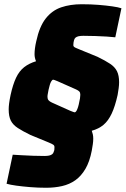

<svg xmlns="http://www.w3.org/2000/svg" viewBox="-20 -716 595 906"><path d="M198 170Q159 170 122.5 167Q86 164 57 160Q28 156 11 151L40 14Q57 15 82.5 16.5Q108 18 136 19Q164 20 189 20Q203 20 212 18Q221 16 226.5 11.5Q232 7 234 -1Q236 -5 236.5 -10.5Q237 -16 237 -22Q237 -29 231.5 -33Q226 -37 209 -44L124 -79Q87 -97 64 -112Q41 -127 31 -147Q21 -167 21 -200Q21 -212 23 -228Q25 -244 30 -268Q41 -318 56 -349.5Q71 -381 94 -399Q117 -417 150 -427Q147 -434 145 -442.5Q143 -451 143 -460Q143 -473 145 -488.5Q147 -504 151 -521Q166 -591 196 -629Q226 -667 269 -681.5Q312 -696 365 -696Q409 -696 445.5 -693Q482 -690 510 -686Q538 -682 553 -677L524 -540Q508 -542 483 -543.5Q458 -545 429.5 -546Q401 -547 373 -547Q360 -547 351 -545Q342 -543 336.5 -538.5Q331 -534 329 -525Q328 -521 327 -515.5Q326 -510 326 -503Q326 -499 328.5 -496Q331 -493 338 -490Q345 -487 357 -482L440 -448Q477 -430 499.5 -415Q522 -400 532 -380Q542 -360 542 -328Q542 -315 540 -300Q538 -285 535 -268Q523 -214 507 -180Q491 -146 468.5 -127Q446 -108 413 -99Q416 -91 418 -82Q420 -73 420 -62Q420 -49 418 -35.5Q416 -22 413 -5Q403 47 383 81Q363 115 335.5 134.5Q308 154 273 162Q238 170 198 170ZM332 -186Q337 -186 341 -193Q345 -200 348.5 -211.5Q352 -223 354 -235Q356 -243 357.5 -252Q359 -261 359 -269Q359 -279 354.5 -284Q350 -289 339 -294L251 -333Q241 -337 237 -338.5Q233 -340 231 -340Q227 -340 222.5 -333Q218 -326 215 -315.5Q212 -305 209 -292Q208 -284 206 -275.5Q204 -267 204 -259Q204 -249 209 -243Q214 -237 225 -232L312 -193Q322 -189 326.5 -187.5Q331 -186 332 -186Z"/></svg>

Font: Saira SemiCondensed Black
Style: Italic
Weight: 900
Width: 4
Italic angle: -12°
Designer: Hector Gatti with collaboration of the Omnibus-Type team
Foundry: Omnibus-Type
Version: Version 1.101